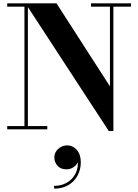

<svg xmlns="http://www.w3.org/2000/svg" viewBox="-20 -770 822 1143"><path d="M146 -750V-19.5H261.5V0H23V-19.5H125.5V-730.5H23V-750ZM760 -750V-730.5H655V10H627.5L131.5 -750H316.5L634.5 -256V-730.5H522V-750ZM302 353V336.5Q345 336.5 378.8 317Q412.5 297.5 430.2 261.5Q448 225.5 442.5 177H447.5Q448 191.5 438.2 205.5Q428.5 219.5 412 228.8Q395.5 238 376 238Q341 238 322.2 216.8Q303.5 195.5 303.5 167Q303.5 147.5 314 131.2Q324.5 115 342.2 105.2Q360 95.5 381 95.5Q413.5 95.5 437.2 122.2Q461 149 461 196Q461 239.5 441.8 275.2Q422.5 311 386.8 332Q351 353 302 353Z"/></svg>

Font: Bodoni Moda
Style: Bold
Weight: 700
Designer: Owen Earl
Foundry: indestructible type
Version: Version 2.005